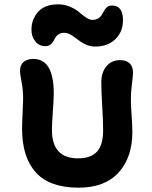

<svg xmlns="http://www.w3.org/2000/svg" viewBox="-20 -888 695 879"><path d="M187 -676.8Q159.2 -676.8 141.6 -698.5Q124 -720.2 124 -752Q124 -799.3 154.5 -833.7Q185.1 -868.2 246.1 -868.2Q275.4 -868.2 301.3 -856.9Q327.1 -845.7 342 -832.5Q356.9 -819.3 373.5 -808.1Q390.1 -796.9 402.8 -796.9Q418.5 -796.9 429.4 -803.7Q440.4 -810.5 446 -820.3Q451.7 -830.1 457 -839.6Q462.4 -849.1 470.9 -856Q479.5 -862.8 492.2 -862.8Q543 -862.8 543 -795.9Q543 -742.2 508.1 -708.5Q473.1 -674.8 416 -674.8Q397 -674.8 379.6 -681.4Q362.3 -688 349.4 -697Q336.4 -706.1 324.5 -715.3Q312.5 -724.6 299.6 -731.2Q286.6 -737.8 273.9 -737.8Q258.8 -737.8 248.8 -731.4Q238.8 -725.1 233.6 -716.1Q228.5 -707 223.6 -698.2Q218.8 -689.5 209.7 -683.1Q200.7 -676.8 187 -676.8ZM339.8 -28.8Q207 -28.8 144 -98.6Q81.1 -168.5 81.1 -297.9Q81.1 -324.7 83.5 -371.8Q85.9 -418.9 85.9 -434.1Q85.9 -477.5 78.9 -512.2Q71.8 -546.9 71.8 -564Q71.8 -589.8 87.6 -604Q103.5 -618.2 132.8 -618.2Q226.1 -618.2 226.1 -460Q226.1 -436.5 221.9 -377.7Q217.8 -318.8 217.8 -293Q217.8 -163.1 336.9 -163.1Q396.5 -163.1 424.3 -194.1Q452.1 -225.1 452.1 -290Q452.1 -334.5 448 -401.6Q443.8 -468.8 443.8 -509.8Q443.8 -557.1 467.5 -585Q491.2 -612.8 529.8 -612.8Q558.1 -612.8 573.5 -598.1Q588.9 -583.5 588.9 -555.2Q588.9 -541.5 584 -503.2Q579.1 -464.8 579.1 -433.1Q579.1 -409.2 582.5 -360.1Q585.9 -311 585.9 -283.2Q585.9 -167.5 522.9 -98.1Q460 -28.8 339.8 -28.8Z"/></svg>

Font: Shantell Sans Irregular Bouncy
Style: Regular
Weight: 600
Designer: Stephen Nixon, Anya Danilova, Shantell Martin
Foundry: Arrow Type
Version: Version 1.006;[9816181b4]